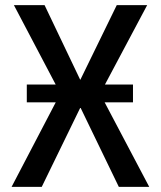

<svg xmlns="http://www.w3.org/2000/svg" viewBox="-20 -725 624 745"><path d="M25 0 224 -381 225 -342 34 -705H153L291 -416H292L433 -705H551L358 -342V-381L559 0H441L293 -306H291L142 0ZM84 -328V-397H496V-328Z"/></svg>

Font: Nunito Sans 7pt Condensed SemiBold
Style: Regular
Weight: 600
Width: 3
Designer: Vernon Adams
Foundry: Vernon Adams
Version: Version 3.101;gftools[0.9.27]